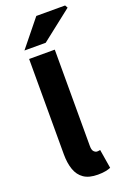

<svg xmlns="http://www.w3.org/2000/svg" viewBox="-172 -964 697 1033"><g transform="rotate(-20 177.0 -447.0)"><path d="M200.1 11.1Q149.6 11.1 120.1 -9.3Q90.5 -29.7 77.6 -67.2Q64.6 -104.6 64.6 -154.9V-700.4H211.5V-148.9Q211.5 -125.2 220.4 -116.4Q229.2 -107.5 238.6 -107.5Q243.2 -107.5 246.7 -108Q250.2 -108.5 256.2 -109.5L274 -1.1Q262.3 4 243.7 7.6Q225.2 11.1 200.1 11.1ZM56.5 -751.8 180 -904.7H345L353.6 -889.2L178.2 -751.8Z"/></g></svg>

Font: Source Sans 3
Style: Regular
Weight: 200
Designer: Paul D. Hunt
Foundry: Adobe
Version: Version 3.046;hotconv 1.0.118;makeotfexe 2.5.65603